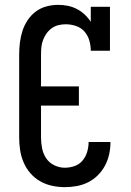

<svg xmlns="http://www.w3.org/2000/svg" viewBox="-20 -763 540 791"><path d="M247 8Q221 8 195 2.5Q169 -3 146 -16Q123 -29 105.5 -49Q88 -69 77.5 -93.5Q67 -118 63 -144Q59 -170 59 -196V-539Q59 -563 62 -587.5Q65 -612 72.5 -635.5Q80 -659 94 -680Q108 -701 127.5 -715.5Q147 -730 171 -736.5Q195 -743 220 -743Q240 -743 259.5 -739Q279 -735 296.5 -726Q314 -717 328.5 -703.5Q343 -690 354 -673V-735H433V-554H354Q354 -575 348 -596Q342 -617 328 -633Q314 -649 293 -656Q272 -663 251 -663Q236 -663 221 -659.5Q206 -656 193.5 -647Q181 -638 172 -625.5Q163 -613 157.5 -598.5Q152 -584 150.5 -569Q149 -554 149 -539V-407H305V-328H149V-196Q149 -174 153.5 -151.5Q158 -129 170.5 -110.5Q183 -92 204 -82Q225 -72 247 -72Q268 -72 287.5 -79Q307 -86 320 -101.5Q333 -117 339 -137Q345 -157 345 -177Q345 -177 345 -177.5Q345 -178 345 -178H435Q435 -178 435 -177Q435 -176 435 -176Q435 -151 429.5 -126.5Q424 -102 412.5 -80.5Q401 -59 383 -41Q365 -23 343 -12Q321 -1 296.5 3.5Q272 8 247 8Z"/></svg>

Font: Iosevka Slab Medium
Style: Regular
Weight: 500
Monospace: yes
Designer: Belleve Invis
Foundry: Belleve Invis
Version: Version 11.1.1; ttfautohint (v1.8.3)